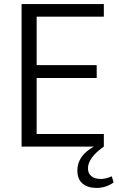

<svg xmlns="http://www.w3.org/2000/svg" viewBox="-20 -720 586 943"><path d="M538 176Q522 188 500.5 195.5Q479 203 454 203Q411 203 385.5 181.5Q360 160 360 117Q360 45 441 0H86V-700H490V-638H160V-400H455V-337H160V-62H490V0Q412 55 412 107Q412 131 428.5 145Q445 159 477 159Q498 159 529 146Z"/></svg>

Font: Sarabun Light
Style: Regular
Weight: 300
Designer: Suppakit Chalermlarp | Katatrad Co.,Ltd.
Foundry: Cadson Demak Co.,Ltd.
Version: Version 1.000; ttfautohint (v1.6)